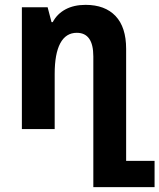

<svg xmlns="http://www.w3.org/2000/svg" viewBox="-20 -531 656 790"><path d="M364 -299Q364 -396 296 -396Q251 -396 228 -353Q205 -310 205 -227V0H70V-501H176L192 -440H197Q215 -474 249.5 -492.5Q284 -511 332 -511Q412 -511 455.5 -465Q499 -419 499 -330V131H616V239H364Z"/></svg>

Font: Noto Sans Armenian SmBd Narrow
Style: Regular
Weight: 600
Width: 4
Designer: Monotype Design team
Foundry: Monotype Imaging Inc.
Version: Version 1.000